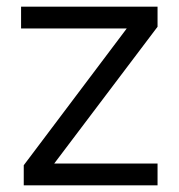

<svg xmlns="http://www.w3.org/2000/svg" viewBox="-20 -554 534 574"><path d="M51 0V-60L359 -469H43V-534H451V-474L142 -65H451V0Z"/></svg>

Font: Exo Thin
Style: Regular
Weight: 400
Version: Version 2.000